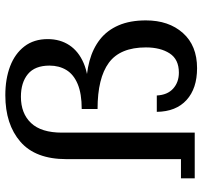

<svg xmlns="http://www.w3.org/2000/svg" viewBox="-40 -730 778 739"><g transform="rotate(-90 349.5 -360.0)"><path d="M33 0V-53H107V-494Q107 -613 174 -671Q241 -729 353 -729Q416 -729 464.5 -710.5Q513 -692 541 -655.5Q569 -619 569 -566Q569 -518 545.5 -482.5Q522 -447 476.5 -427.5Q431 -408 362 -408L378 -418Q437 -418 485 -405Q533 -392 568 -364.5Q603 -337 622 -293Q641 -249 641 -188Q641 -100 592.5 -45.5Q544 9 457 9L440 -61Q491 -61 514 -96.5Q537 -132 537 -188Q537 -287 478 -330.5Q419 -374 300 -374V-435Q359 -435 396 -450.5Q433 -466 450 -494Q467 -522 467 -559Q467 -615 434.5 -642Q402 -669 347 -669Q283 -669 246 -630Q209 -591 209 -511V0ZM457 9Q379 9 334.5 -31.5Q290 -72 289 -146H352Q354 -105 378.5 -83Q403 -61 440 -61Z"/></g></svg>

Font: Montagu Slab 24pt
Style: Regular
Weight: 400
Designer: Florian Karsten
Foundry: Florian Karsten
Version: Version 1.000